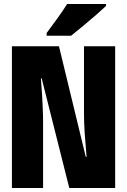

<svg xmlns="http://www.w3.org/2000/svg" viewBox="-20 -947 640 967"><path d="M40 0V-714H277L412 -157H416Q410 -225 406.5 -277Q403 -329 403 -376V-714H560V0H329L190 -552H186Q190 -501 192 -467Q194 -433 195 -410Q196 -387 196.5 -368Q197 -349 197 -328V0ZM215 -781Q240 -815 269 -854.5Q298 -894 318 -927H514V-917Q495 -899 463.5 -871.5Q432 -844 398 -816Q364 -788 338 -767H215Z"/></svg>

Font: Noto Sans Mono Black
Style: Regular
Weight: 900
Designer: Monotype Design Team
Foundry: Monotype Imaging Inc.
Version: Version 2.014